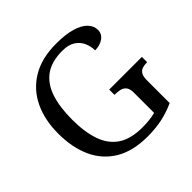

<svg xmlns="http://www.w3.org/2000/svg" viewBox="-183 -897 1080 1080"><g transform="rotate(-45 357.0 -357.0)"><path d="M401 10Q285 10 208.5 -36Q132 -82 94.5 -164.5Q57 -247 57 -358Q57 -466 96.5 -548.5Q136 -631 214 -677.5Q292 -724 407 -724Q481 -724 530 -709.5Q579 -695 603.5 -669.5Q628 -644 628 -612Q628 -580 601 -561Q574 -542 535 -542Q535 -573 522.5 -602.5Q510 -632 481 -651.5Q452 -671 403 -671Q318 -671 266.5 -634.5Q215 -598 191.5 -528Q168 -458 168 -358Q168 -258 192.5 -188.5Q217 -119 271.5 -83Q326 -47 417 -47Q446 -47 473 -50Q500 -53 521 -59V-220Q521 -250 509.5 -264.5Q498 -279 479.5 -283.5Q461 -288 439 -288H435V-330H695V-288H691Q672 -288 656.5 -283Q641 -278 631.5 -263Q622 -248 622 -216V-36Q572 -13 519 -1.5Q466 10 401 10Z"/></g></svg>

Font: Noto Rashi Hebrew
Style: Regular
Weight: 400
Version: Version 1.006